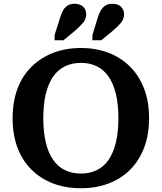

<svg xmlns="http://www.w3.org/2000/svg" viewBox="-20 -983 859 1020"><path d="M410 17Q329 17 263 -8Q197 -33 148 -81Q99 -129 73 -198Q47 -267 47 -355Q47 -443 73 -512Q99 -581 148 -629Q197 -677 263 -702.5Q329 -728 410 -728Q490 -728 556.5 -702.5Q623 -677 671 -629Q719 -581 745.5 -512Q772 -443 772 -355Q772 -267 745.5 -198Q719 -129 671 -81Q623 -33 556.5 -8Q490 17 410 17ZM410 -61Q457 -61 494 -79Q531 -97 556.5 -133.5Q582 -170 595.5 -225.5Q609 -281 609 -355Q609 -429 595.5 -484.5Q582 -540 556.5 -576.5Q531 -613 494 -631Q457 -649 410 -649Q363 -649 325.5 -631Q288 -613 262.5 -576.5Q237 -540 223.5 -484.5Q210 -429 210 -355Q210 -281 223.5 -225.5Q237 -170 262.5 -133.5Q288 -97 325.5 -79Q363 -61 410 -61ZM299 -888Q306 -912 315.5 -928.5Q325 -945 340 -954Q355 -963 375 -963Q405 -963 421.5 -947.5Q438 -932 438 -908Q438 -882 422 -863Q406 -844 379 -820L317 -769H270V-797ZM499 -888Q506 -912 516 -928.5Q526 -945 541 -954Q556 -963 577 -963Q606 -963 622.5 -947.5Q639 -932 639 -908Q639 -882 623.5 -863Q608 -844 580 -820L518 -769H471V-797Z"/></svg>

Font: Roboto Serif SemiBold
Style: Regular
Weight: 600
Designer: Greg Gazdowicz
Foundry: Commercial Type
Version: Version 1.008